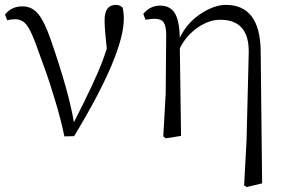

<svg xmlns="http://www.w3.org/2000/svg" viewBox="-20 -545 1151 770"><path d="M8.8 -463.9 0 -486.3Q25.4 -519.5 70.3 -519.5Q108.4 -519.5 133.8 -488.3Q159.2 -457 184.6 -382.8Q255.9 -176.8 276.4 -54.7Q363.3 -224.6 391.6 -301.8Q400.4 -325.2 408.2 -349.6Q399.4 -429.7 399.4 -462.9Q399.4 -525.4 444.3 -525.4Q460.9 -525.4 471.7 -514.6Q476.6 -493.2 476.6 -470.7Q476.6 -328.1 277.3 1L238.3 2Q224.6 -64.5 201.7 -140.1Q178.7 -215.8 166.5 -250Q154.3 -284.2 122.1 -373Q101.6 -427.7 84.5 -447.8Q67.4 -467.8 40 -467.8Q26.4 -467.8 8.8 -463.9Z M1025.4 -341.8 1031.2 190.4 968.8 205.1 959 198.2 968.8 17.6 977.5 -332Q980.5 -465.8 863.3 -465.8Q818.4 -465.8 772.9 -434.6Q727.5 -403.3 701.2 -351.6L706.1 0L644.5 9.8L634.8 2L644.5 -169.9L646.5 -405.3Q646.5 -440.4 636.2 -455.1Q626 -469.7 600.6 -469.7Q586.9 -469.7 563.5 -465.8L554.7 -489.3Q582 -522.5 622.1 -522.5Q661.1 -522.5 680.2 -493.7Q699.2 -464.8 701.2 -393.6Q729.5 -453.1 784.2 -489.3Q838.9 -525.4 885.7 -525.4Q1022.5 -525.4 1025.4 -341.8Z"/></svg>

Font: GenYoMin TW TTF Light
Style: Regular
Weight: 300
Version: Version 1.300